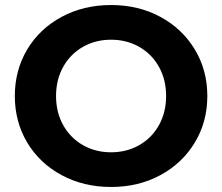

<svg xmlns="http://www.w3.org/2000/svg" viewBox="-20 -732 884 764"><path d="M39 -350Q39 -453 88.5 -535.5Q138 -618 225.5 -665Q313 -712 422 -712Q531 -712 618 -665Q705 -618 755 -535.5Q805 -453 805 -350Q805 -247 755 -164.5Q705 -82 618 -35Q531 12 422 12Q313 12 225.5 -35Q138 -82 88.5 -164.5Q39 -247 39 -350ZM641 -350Q641 -415 612.5 -466Q584 -517 534 -545.5Q484 -574 422 -574Q360 -574 310 -545.5Q260 -517 231.5 -466Q203 -415 203 -350Q203 -285 231.5 -234Q260 -183 310 -154.5Q360 -126 422 -126Q484 -126 534 -154.5Q584 -183 612.5 -234Q641 -285 641 -350Z"/></svg>

Font: Idrija
Style: Bold
Weight: 700
Designer: Julieta Ulanovsky
Foundry: Julieta Ulanovsky
Version: Version 7.200